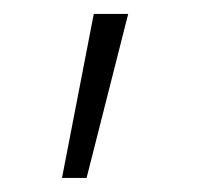

<svg xmlns="http://www.w3.org/2000/svg" viewBox="-20 -104 300 275"><path d="M68.8 150.9 114.3 -84H163.6L104 150.9Z"/></svg>

Font: Inter 18pt ExtraLight
Style: Regular
Weight: 250
Designer: Rasmus Andersson
Foundry: rsms
Version: Version 4.001;git-66647c0bb